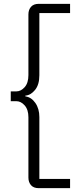

<svg xmlns="http://www.w3.org/2000/svg" viewBox="-20 -813 423 1000"><path d="M182 167Q155 167 141.5 151.5Q128 136 128 112V-202Q128 -242 108.5 -264Q89 -286 65 -286H36V-337H65Q89 -337 108.5 -359Q128 -381 128 -422V-738Q128 -762 141.5 -777.5Q155 -793 182 -793H345V-745H185V-421Q185 -372 162.5 -344.5Q140 -317 112 -315V-311Q143 -307 164 -277Q185 -247 185 -203V119H345V167Z"/></svg>

Font: Mona Sans ExtraLight Light
Style: Regular
Weight: 300
Version: Version 2.000